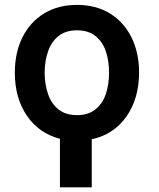

<svg xmlns="http://www.w3.org/2000/svg" viewBox="-20 -573 659 796"><path d="M228.5 2.4Q141.6 -20 91.6 -93.3Q41.5 -166.5 41.5 -271.5Q41.5 -355 73.2 -418.5Q105 -481.9 162.8 -517.3Q220.7 -552.7 299.3 -552.7Q377.9 -552.7 435.5 -517.3Q493.2 -481.9 524.9 -418.5Q556.6 -355 556.6 -271.5Q556.2 -163.6 503.7 -89.4Q451.2 -15.1 360.4 4.4V203.6H228.5ZM299.3 -95.7Q345.7 -95.7 375.2 -119.1Q404.8 -142.6 418.5 -182.4Q432.1 -222.2 432.1 -271.5Q432.1 -321.3 418.5 -361.1Q404.8 -400.9 375.2 -424.1Q345.7 -447.3 299.3 -447.3Q252.4 -447.3 222.9 -423.8Q193.4 -400.4 179.4 -360.6Q165.5 -320.8 165 -271.5Q165.5 -222.2 179.4 -182.4Q193.4 -142.6 222.9 -119.1Q252.4 -95.7 299.3 -95.7Z"/></svg>

Font: Inter Semi Bold
Style: Regular
Weight: 600
Designer: Rasmus Andersson
Foundry: rsms
Version: Version 4.000;git-e0f93cc